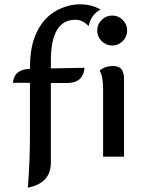

<svg xmlns="http://www.w3.org/2000/svg" viewBox="-20 -728 677 892"><path d="M556.2 0H459V-315.4Q459 -371.6 442.9 -400.4Q468.8 -421.4 504.4 -421.4Q532.7 -421.4 544.4 -406Q556.2 -390.6 556.2 -359.9ZM109.4 144Q119.1 22 119.1 -99.6V-343.3H40Q45.9 -406.2 119.1 -408.2Q119.1 -494.6 138.7 -549.3Q176.3 -654.8 267.6 -690.9Q310.1 -708 350.1 -708Q406.7 -708 446.8 -683.6Q402.8 -659.7 391.6 -606.9Q364.3 -636.2 330.1 -636.2Q216.3 -636.2 216.3 -446.3V-410.2L373 -413.1Q366.2 -342.3 291.5 -342.3H216.3V27.8Q216.3 122.6 109.4 144ZM501.5 -516.6Q472.7 -516.6 452.1 -537.1Q431.6 -557.6 431.6 -586.4Q431.6 -614.7 452.1 -635.3Q472.7 -655.8 501.5 -655.8Q529.8 -655.8 550.3 -635.3Q570.8 -614.7 570.8 -586.4Q570.8 -557.6 550.3 -537.1Q529.8 -516.6 501.5 -516.6Z"/></svg>

Font: Bainsley
Style: Regular
Weight: 400
Designer: Paul James MIller
Foundry: High-Logic / Made with FontCreator
Version: Version 1.411;March 28, 2021;FontCreator 13.0.0.2683 64-bit